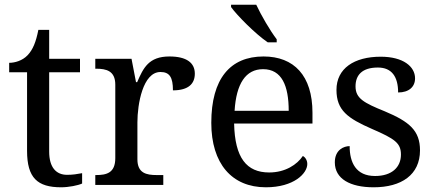

<svg xmlns="http://www.w3.org/2000/svg" viewBox="-20 -786 1849 816"><path d="M240 10C272 10 312 2 329 -6V-50C308 -46 289 -43 265 -43C219 -43 189 -74 189 -142V-479H320V-536H189V-659H143C133 -608 120 -575 97 -551C75 -528 43 -519 19 -519V-479H95V-145C95 -30 139 10 240 10Z M385 0H674V-42H646C602 -42 564 -50 564 -109V-266C564 -343 587 -480 662 -480C701 -480 715 -457 715 -402C782 -402 808 -431 808 -473C808 -519 773 -546 700 -546C612 -546 589 -497 563 -437H558L539 -536H385V-494H388C432 -494 470 -485 470 -426V-114C470 -51 433 -42 388 -42H385Z M1118 -606H1156V-619C1127 -657 1090 -721 1069 -766H962V-756C987 -721 1065 -642 1118 -606ZM1110 10C1229 10 1286 -49 1286 -89C1286 -106 1276 -119 1267 -123C1243 -87 1193 -53 1124 -53C1028 -53 978 -115 975 -261H1308V-307C1308 -465 1229 -546 1100 -546C958 -546 878 -451 878 -264C878 -91 965 10 1110 10ZM1207 -315H977C984 -430 1024 -492 1098 -492C1178 -492 1207 -421 1207 -315Z M1568 10C1686 10 1765 -43 1765 -147C1765 -231 1720 -269 1615 -313C1526 -349 1491 -368 1491 -419C1491 -466 1518 -499 1586 -499C1645 -499 1672 -460 1672 -393C1718 -393 1744 -417 1744 -453C1744 -503 1694 -545 1598 -545C1485 -545 1410 -495 1410 -404C1410 -317 1458 -283 1561 -238C1658 -196 1684 -178 1684 -129C1684 -75 1645 -38 1574 -38C1493 -38 1466 -95 1466 -165C1442 -165 1403 -150 1403 -96C1403 -26 1468 10 1568 10Z"/></svg>

Font: Noto Serif Devanagari
Style: Regular
Weight: 400
Designer: Universal Thirst, Indian Type Foundry and the Monotype Design Team
Foundry: Monotype Imaging Inc.
Version: Version 2.004